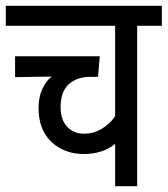

<svg xmlns="http://www.w3.org/2000/svg" viewBox="-20 -642 578 662"><path d="M538 -553H453V0H377V-146Q334 -111 270 -111Q201 -111 157 -153Q113 -195 113 -269Q113 -307 125.5 -334.5Q138 -362 158 -378L32 -376V-448H324L318 -377H291Q245 -377 217 -351.5Q189 -326 189 -273Q189 -229 211.5 -205Q234 -181 270 -181Q303 -181 331 -198Q359 -215 377 -241V-553H0V-622H538Z"/></svg>

Font: Noto Sans Devanagari Condensed
Style: Regular
Weight: 400
Width: 3
Designer: Jelle Bosma - Monotype Design Team
Foundry: Monotype Imaging Inc.
Version: Version 2.004; ttfautohint (v1.8.4.7-5d5b)